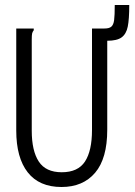

<svg xmlns="http://www.w3.org/2000/svg" viewBox="-20 -737 540 768"><path d="M409 -574V-218Q409 -103 360.5 -46Q312 11 226 11Q137 11 91 -47.5Q45 -106 45 -215V-623H115V-616Q110 -610 108.5 -603Q107 -596 107 -579V-214Q107 -134 135 -91Q163 -48 227 -48Q292 -48 320 -91Q348 -134 348 -217V-623H398Q417 -623 425.5 -630.5Q434 -638 436.5 -656.5Q439 -675 439 -717H497Q497 -660 491 -630.5Q485 -601 466.5 -587.5Q448 -574 409 -574Z"/></svg>

Font: Vazir Code FD
Style: Code-FD
Weight: 400
Foundry: DejaVu fonts team - Redesigned by Saber Rastikerdar
Version: Version 1.1.2